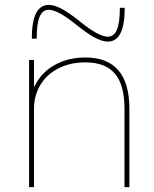

<svg xmlns="http://www.w3.org/2000/svg" viewBox="-20 -765 628 785"><path d="M99 -520H119V-412H121Q148 -468 203 -499Q258 -530 329 -530Q509 -530 509 -320V0H489V-320Q489 -417 450 -463.5Q411 -510 329 -510Q268 -510 220 -486Q172 -462 145.5 -418.5Q119 -375 119 -320V0H99ZM294 -662Q217 -725 179 -725Q154 -725 142 -696.5Q130 -668 130 -607H110Q110 -745 179 -745Q202 -745 232 -729Q262 -713 306 -678Q383 -615 421 -615Q446 -615 458 -643.5Q470 -672 470 -733H490Q490 -595 421 -595Q398 -595 368 -611Q338 -627 294 -662Z"/></svg>

Font: Enso Thin
Style: Regular
Weight: 100
Designer: Coji Morishita
Foundry: UNDERFOREST DESIGN
Version: Version 1.000